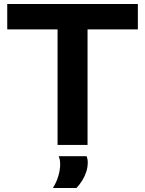

<svg xmlns="http://www.w3.org/2000/svg" viewBox="-20 -720 720 954"><path d="M665 -574H415V0H266V-574H16V-700H665ZM243 214Q261 185 270 154Q279 123 279 96Q279 84 277 74Q275 64 272 56H410Q413 63 414.5 70.5Q416 78 416 87Q416 111 408.5 134Q401 157 388.5 177Q376 197 360 214Z"/></svg>

Font: Georama SemiExpanded SemiBold
Style: Regular
Weight: 600
Width: 6
Designer: Jean-Baptiste Levee
Foundry: Production Type
Version: Version 1.001